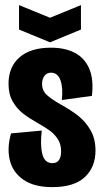

<svg xmlns="http://www.w3.org/2000/svg" viewBox="-20 -728 407 759"><path d="M23.8 -200.7 145.2 -211.8Q138.3 -156.2 147.2 -119.6Q156 -83 187.7 -83Q204 -83 212.8 -94.8Q221.5 -106.7 221.5 -130Q221.5 -157 209.5 -176.4Q197.5 -195.8 179.2 -209.8Q160.8 -223.8 128.3 -242Q93.5 -261.8 70.3 -279.8Q47.2 -297.7 30.4 -326.6Q13.7 -355.5 13.7 -396.8Q13.7 -463.3 57.2 -501.4Q100.7 -539.5 181.5 -539.5Q237 -539.5 275.6 -519.3Q314.2 -499.2 332.6 -456.9Q351 -414.7 343.3 -349L224.3 -332.5Q229.8 -379 219.3 -409.8Q208.8 -440.7 181.3 -440.7Q165.3 -440.7 155.8 -428.2Q146.3 -415.8 146.3 -396.8Q146.3 -369.8 164.7 -352.9Q183 -336 222.2 -313.8Q261.3 -292.2 290.1 -269.4Q318.8 -246.7 338.2 -212.8Q357.5 -179 357.5 -133Q357.5 -67.2 315.2 -27.8Q272.8 11.7 187.2 11.7Q114 11.7 71.9 -17.9Q29.8 -47.5 18.5 -96Q7.2 -144.5 23.8 -200.7ZM55.2 -611.2 177.7 -560.7 300 -611.2V-707.8L177.7 -657.8L55.2 -707.8Z"/></svg>

Font: Bricolage Grotesque 96pt Condensed ExBd
Style: Regular
Weight: 800
Width: 3
Designer: Mathieu Triay
Foundry: Atelier Triay
Version: Version 1.001;Glyphs 3.2 (3207)